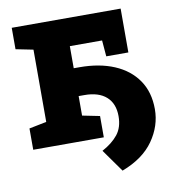

<svg xmlns="http://www.w3.org/2000/svg" viewBox="-78 -596 737 819"><g transform="rotate(-10 290.5 -187.0)"><path d="M387.2 153.8 317.4 55.7Q361.8 31.7 386.2 1Q410.6 -29.8 410.6 -78.1Q410.6 -132.8 377.4 -162.4Q344.2 -191.9 282.7 -191.9H257.8V-107.4L333 -92.3V0H27.3V-92.3L102.5 -107.4V-420.4L27.3 -435.5V-528.3H499V-338.4H403.3L397.5 -408.2H257.8V-312.5H282.7Q368.7 -312.5 432.9 -285.4Q497.1 -258.3 532.7 -206.5Q568.4 -154.8 568.4 -80.6Q568.4 -8.3 523.9 55.2Q479.5 118.7 387.2 153.8Z"/></g></svg>

Font: Roboto Slab ExtraBold
Style: Regular
Weight: 800
Designer: Google
Version: Version 2.001; ttfautohint (v1.8.3)